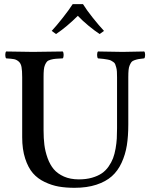

<svg xmlns="http://www.w3.org/2000/svg" viewBox="-20 -895 725 925"><path d="M189.9 -522.9V-267.1Q189.9 -229 193.8 -197.3Q197.8 -165.5 209.2 -133.5Q220.7 -101.6 239 -79.8Q257.3 -58.1 288.1 -44.4Q318.8 -30.8 359.9 -30.8Q395 -30.8 423.1 -38.8Q451.2 -46.9 470.2 -59.8Q489.3 -72.8 503.2 -92.8Q517.1 -112.8 524.7 -132.8Q532.2 -152.8 536.9 -179.4Q541.5 -206.1 542.7 -227.8Q543.9 -249.5 543.9 -276.9V-522.9Q543.9 -538.6 543.2 -550Q542.5 -561.5 539.8 -570.8Q537.1 -580.1 534.9 -585.9Q532.7 -591.8 525.9 -596.4Q519 -601.1 514.4 -603.5Q509.8 -606 498 -608.2Q486.3 -610.4 478 -611.3Q469.7 -612.3 452.1 -613.8Q447.8 -618.2 447.8 -630.4Q447.8 -642.6 452.1 -647Q543.9 -645 570.8 -645Q598.6 -645 674.8 -647Q679.2 -642.6 679.2 -630.4Q679.2 -618.2 674.8 -613.8Q656.7 -611.8 647.9 -610.4Q639.2 -608.9 628.4 -605.2Q617.7 -601.6 613.5 -596.2Q609.4 -590.8 605 -581.1Q600.6 -571.3 599.4 -557.4Q598.1 -543.5 598.1 -522.9V-294.9Q598.1 -238.8 591.1 -194.6Q584 -150.4 565.9 -111.1Q547.9 -71.8 518.8 -45.9Q489.7 -20 444.3 -5.1Q398.9 9.8 338.9 9.8Q297.4 9.8 263.4 3.9Q229.5 -2 195.6 -18.1Q161.6 -34.2 138.7 -60.5Q115.7 -86.9 101.3 -131.1Q86.9 -175.3 86.9 -233.9V-522.9Q86.9 -554.7 83.7 -572Q80.6 -589.4 70.3 -598.4Q60.1 -607.4 47.9 -609.9Q35.6 -612.3 9.8 -613.8Q5.4 -618.2 5.4 -630.4Q5.4 -642.6 9.8 -647Q95.7 -645 138.2 -645Q186.5 -645 282.2 -647Q286.6 -642.6 286.6 -630.4Q286.6 -618.2 282.2 -613.8Q260.3 -612.8 248.3 -611.8Q236.3 -610.8 224.1 -607.4Q211.9 -604 206.8 -598.6Q201.7 -593.3 197 -582.8Q192.4 -572.3 191.2 -558.3Q189.9 -544.4 189.9 -522.9ZM229 -746.1Q251 -769.5 282 -808.8Q313 -848.1 330.1 -875H379.9Q396.5 -847.7 426.5 -810.1Q456.5 -772.5 481 -746.1L460 -731Q435.5 -747.1 406 -771.5Q376.5 -795.9 355 -818.8Q302.2 -766.1 250 -731Z"/></svg>

Font: Common Serif Medium
Style: Regular
Weight: 500
Designer: Philipp H. Poll, Khaled Hosny
Foundry: Stefan Peev, Context Ltd.
Version: Version 1.026